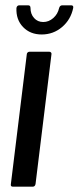

<svg xmlns="http://www.w3.org/2000/svg" viewBox="-20 -704 296 724"><path d="M21 -10 81 -499Q81 -503 84 -506Q87 -509 92 -509H165Q170 -509 172.5 -506Q175 -503 174 -499L114 -10Q112 0 103 0H29Q19 0 21 -10ZM42 -674Q44 -684 53 -684H86Q95 -684 95 -674Q95 -651 108.5 -636Q122 -621 143 -621Q164 -621 181 -636Q198 -651 203 -674Q206 -684 215 -684H248Q258 -684 256 -674Q247 -630 214 -602Q181 -574 137 -574Q94 -574 67 -602Q40 -630 42 -674Z"/></svg>

Font: Barlow Condensed Medium
Style: Italic
Weight: 500
Width: 3
Italic angle: -7°
Designer: Jeremy Tribby
Foundry: Tribby Type
Version: Version 1.408